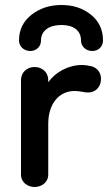

<svg xmlns="http://www.w3.org/2000/svg" viewBox="-20 -732 432 768"><path d="M56 -570C56 -546 76 -528 101 -528C126 -528 144 -546 144 -570C144 -610 177 -632 226 -632C274 -632 304 -610 304 -570C304 -546 324 -528 349 -528C374 -528 392 -546 392 -570C392 -613 376 -647 344 -673C312 -699 273 -712 226 -712C179 -712 139 -699 106 -673C73 -647 56 -613 56 -570ZM173 -237C173 -318 217 -368 278 -368C302 -368 316 -362 331 -362C366 -362 384 -388 384 -416C384 -440 371 -460 346 -467C333 -470 320 -472 307 -472C254 -472 202 -444 173 -403V-410C173 -446 146 -464 118 -464C91 -464 64 -446 64 -410V-34C64 -2 91 16 118 16C146 16 173 -2 173 -34Z"/></svg>

Font: Dongle
Style: Regular
Weight: 400
Designer: Yanghee Ryu
Foundry: Yanghee Ryu
Version: Version 2.000